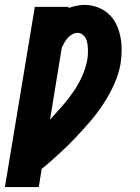

<svg xmlns="http://www.w3.org/2000/svg" viewBox="-50 -558 570 783"><path d="M-30 205 92 -530H230L229 -525Q245 -531 261.5 -534.5Q278 -538 294 -538Q322 -538 347.5 -528.5Q373 -519 392.5 -501.5Q412 -484 423.5 -460.5Q435 -437 440.5 -410.5Q446 -384 446 -356Q446 -328 442 -300Q435 -258 416.5 -216.5Q398 -175 373 -136.5Q348 -98 318 -63Q288 -28 256 5.5Q224 39 189.5 70.5Q155 102 120 131L108 205ZM154 -70Q179 -97 203.5 -125Q228 -153 249 -183.5Q270 -214 285 -247.5Q300 -281 306 -315Q308 -326 308.5 -337.5Q309 -349 308.5 -360Q308 -371 306 -382Q304 -393 299.5 -402Q295 -411 286 -417.5Q277 -424 266 -424Q255 -424 244.5 -418Q234 -412 226 -403Q218 -394 212.5 -384Q207 -374 202 -364Z"/></svg>

Font: Iosevka Slab Heavy
Style: Italic
Weight: 900
Italic angle: -9°
Monospace: yes
Designer: Belleve Invis
Foundry: Belleve Invis
Version: Version 11.1.0; ttfautohint (v1.8.3)